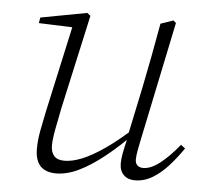

<svg xmlns="http://www.w3.org/2000/svg" viewBox="-42 -518 623 575"><g transform="rotate(5 269.5 -230.5)"><path d="M146 13Q126 13 111.5 5.5Q97 -2 90 -17.5Q83 -33 83 -55Q83 -81 88.5 -110.5Q94 -140 100 -168L159 -437L165 -427L56 -431L59 -448L198 -474L208 -466L145 -181Q142 -163 137.5 -142Q133 -121 130 -102Q127 -83 127 -70Q127 -49 137 -38Q147 -27 168 -27Q191 -27 220 -38.5Q249 -50 287.5 -76.5Q326 -103 375 -148L380 -131H375Q331 -86 291 -54Q251 -22 215 -4.5Q179 13 146 13ZM383 13Q362 13 349.5 0.5Q337 -12 337 -34Q337 -47 340 -63.5Q343 -80 351 -113L350 -114L382 -266Q392 -315 401 -362.5Q410 -410 419 -461L457 -474L465 -467L390 -107Q387 -92 384 -76.5Q381 -61 381 -49Q381 -38 387.5 -32Q394 -26 405 -26Q428 -26 455.5 -47.5Q483 -69 512 -105L525 -95Q505 -66 483 -41.5Q461 -17 436 -2Q411 13 383 13Z"/></g></svg>

Font: Source Serif 4 36pt Light
Style: Italic
Weight: 300
Italic angle: -12°
Designer: Frank Grießhammer
Foundry: Adobe Systems Incorporated
Version: Version 4.004;hotconv 1.0.116;makeotfexe 2.5.65601